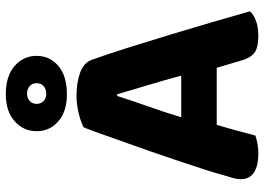

<svg xmlns="http://www.w3.org/2000/svg" viewBox="-144 -754 908 660"><g transform="rotate(-90 310.0 -424.0)"><path d="M407 -133H211Q200 -97 190.5 -62Q181 -27 174 0Q161 4 147 7Q133 10 113 10Q69 10 46.5 -5.5Q24 -21 24 -50Q24 -64 28 -77Q32 -90 37 -107Q44 -134 57 -174Q70 -214 85.5 -260.5Q101 -307 118 -356Q135 -405 151 -449.5Q167 -494 180 -531Q193 -568 202 -590Q217 -599 248.5 -607Q280 -615 311 -615Q356 -615 390.5 -602.5Q425 -590 435 -561Q454 -508 476 -438Q498 -368 520.5 -294Q543 -220 564 -148Q585 -76 601 -19Q590 -6 568.5 2Q547 10 517 10Q474 10 456.5 -5Q439 -20 431 -52ZM310 -475Q296 -430 275.5 -372.5Q255 -315 237 -255H380Q363 -318 345.5 -375.5Q328 -433 316 -475ZM189 -752Q189 -797 223 -827.5Q257 -858 316 -858Q379 -858 413.5 -827.5Q448 -797 448 -752Q448 -707 413.5 -677.5Q379 -648 316 -648Q257 -648 223 -677.5Q189 -707 189 -752ZM283 -752Q283 -737 293 -728Q303 -719 317 -719Q334 -719 344 -728Q354 -737 354 -752Q354 -767 344 -776Q334 -785 317 -785Q303 -785 293 -776Q283 -767 283 -752Z"/></g></svg>

Font: Baloo Paaji 2
Style: Bold
Weight: 700
Designer: Shuchita Grover, Noopur Datye and Ek Type
Foundry: Ek Type
Version: Version 1.640;hotconv 1.0.111;makeotfexe 2.5.65597; ttfautoh